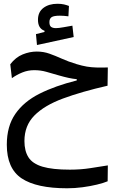

<svg xmlns="http://www.w3.org/2000/svg" viewBox="-20 -700 626 1032"><path d="M340.8 312Q176.3 312 96.4 258.8Q16.6 205.6 16.6 77.6Q16.6 -21.5 62.3 -87.6Q107.9 -153.8 192.4 -196.3Q276.9 -238.8 392.6 -267.6V-274.4Q371.1 -276.4 347.9 -281.5Q324.7 -286.6 297.4 -294.4Q258.8 -305.7 228.3 -314.2Q197.8 -322.8 164.1 -322.8Q129.9 -322.8 99.9 -310.5Q69.8 -298.3 43.9 -279.8L35.2 -354.5Q64 -392.1 101.8 -407.5Q139.6 -422.9 177.7 -422.9Q213.9 -422.9 245.6 -411.6Q277.3 -400.4 311.8 -384.8Q346.2 -369.1 391.1 -355.5Q421.9 -346.2 446.8 -342Q471.7 -337.9 498 -337.2Q524.4 -336.4 559.6 -337.4L558.1 -239.3Q418.5 -207.5 318.4 -170.4Q218.3 -133.3 164.8 -79.1Q111.3 -24.9 111.3 58.1Q111.3 111.8 133.3 146Q155.3 180.2 208.7 196Q262.2 211.9 355.5 211.9Q415 211.9 466.8 203.6Q518.6 195.3 559.6 189L558.6 274.4Q536.6 283.7 501.2 292.2Q465.8 300.8 424.1 306.4Q382.3 312 340.8 312ZM178.7 -458 173.3 -516.6 219.2 -528.3V-534.7Q184.1 -546.9 184.1 -593.8Q184.1 -635.3 213.4 -657.5Q242.7 -679.7 288.6 -679.7Q309.1 -679.7 323.7 -676.3Q338.4 -672.9 350.6 -668L347.7 -612.3Q321.3 -615.7 301.8 -615.7Q269.5 -615.7 257.6 -607.9Q245.6 -600.1 245.6 -581.1Q245.6 -562.5 254.4 -555.7Q263.2 -548.8 280.8 -548.8Q294.9 -548.8 321 -553.5Q347.2 -558.1 369.1 -562L376 -501Z"/></svg>

Font: Cascadia Mono PL
Style: Regular
Weight: 400
Monospace: yes
Designer: Aaron Bell
Foundry: Saja Typeworks
Version: Version 2404.023; ttfautohint (v1.8.4)